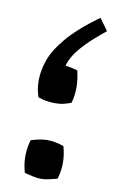

<svg xmlns="http://www.w3.org/2000/svg" viewBox="-74 -653 421 699"><g transform="rotate(10 136.0 -303.5)"><path d="M272 -567Q227 -531 201 -504Q175 -477 162.5 -456.5Q150 -436 145 -417Q156 -416 169.5 -413Q183 -410 190 -408Q198 -374 198 -346Q198 -314 190 -288Q177 -283 163 -279.5Q149 -276 131 -276Q96 -276 68 -287Q58 -315 58 -347Q58 -382 71 -421Q84 -460 123 -507Q162 -554 240 -611ZM127 4Q114 4 98.5 0.5Q83 -3 67 -7Q58 -37 58 -67Q58 -97 67 -128Q83 -133 98.5 -136Q114 -139 127 -139Q143 -139 157.5 -136Q172 -133 188 -128Q197 -97 197 -67Q197 -37 188 -7Q172 -3 157.5 0.5Q143 4 127 4Z"/></g></svg>

Font: Ruwudu
Style: Bold
Weight: 700
Designer: Becca Hirsbrunner Spalinger
Foundry: SIL International
Version: Version 3.000